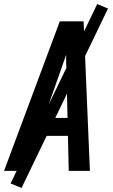

<svg xmlns="http://www.w3.org/2000/svg" viewBox="-37 -840 557 944"><path d="M-17 0 257 -735H374L380 -595L405 0H301L297 -172H147L87 0ZM179 -260H295L290 -490Q289 -510 288.5 -530Q288 -550 288 -570Q281 -550 274 -530Q267 -510 260 -490ZM69 84 15 62 441 -820 494 -798Z"/></svg>

Font: Iosevka SS04 Semibold Oblique
Style: Regular
Weight: 600
Italic angle: -9°
Monospace: yes
Designer: Belleve Invis
Foundry: Belleve Invis
Version: Version 19.0.0; ttfautohint (v1.8.4)